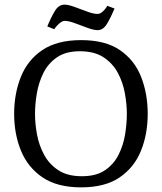

<svg xmlns="http://www.w3.org/2000/svg" viewBox="-20 -799 698 828"><path d="M330 9Q227 9 163.5 -34Q100 -77 70.5 -149Q41 -221 41 -308Q41 -395 70 -467.5Q99 -540 162.5 -583Q226 -626 330 -626Q434 -626 497 -583Q560 -540 588.5 -467.5Q617 -395 617 -308Q617 -221 588 -149Q559 -77 496 -34Q433 9 330 9ZM333 -39Q395 -39 433 -65Q471 -91 491.5 -132Q512 -173 519.5 -219.5Q527 -266 527 -308Q527 -350 518.5 -397Q510 -444 488 -485Q466 -526 426.5 -552Q387 -578 324 -578Q264 -578 226 -552Q188 -526 167.5 -485Q147 -444 139 -397Q131 -350 131 -308Q131 -266 139.5 -219.5Q148 -173 170 -132Q192 -91 231.5 -65Q271 -39 333 -39ZM401 -669Q384 -669 357 -679Q330 -689 303 -699Q276 -709 259 -709Q251 -709 242.5 -703Q234 -697 226.5 -689Q219 -681 214 -673L184 -685Q200 -724 216.5 -751.5Q233 -779 258 -779Q275 -779 302 -769Q329 -759 356 -749Q383 -739 400 -739Q409 -739 417 -744.5Q425 -750 432 -758.5Q439 -767 443 -774L474 -762Q458 -724 441.5 -696.5Q425 -669 401 -669Z"/></svg>

Font: Manuale
Style: Regular
Weight: 400
Designer: Eduardo Tunni / Pablo Cosgaya
Foundry: Eduardo Tunni / Pablo Cosgaya
Version: Version 1.002